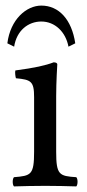

<svg xmlns="http://www.w3.org/2000/svg" viewBox="-20 -665 311 687"><path d="M225 -498 249.3 -510C236.7 -595 190.8 -645 127.8 -645C74.7 -645 17.1 -596 6.3 -510L30.6 -498C39.6 -556 81 -588 127.8 -588C176.4 -588 215.1 -551 225 -498ZM181 -122V-321.3C181 -371 185 -435 185 -435C185 -439 180 -442 172 -442C143.5 -431 104 -422 35 -413C33 -407 35 -391 37 -385C91.5 -379.9 102 -374 102 -317V-122C102 -39 91 -36 30 -31C24 -25 24 -4 30 2C63 1 102 0 142 0C182 0 220 1 253 2C259 -4 259 -25 253 -31C192 -35 181 -39 181 -122Z"/></svg>

Font: Libertinus Serif
Style: Regular
Weight: 400
Designer: Philipp H. Poll
Foundry: Khaled Hosny
Version: Version 6.2